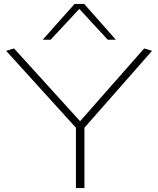

<svg xmlns="http://www.w3.org/2000/svg" viewBox="-20 -951 801 971"><path d="M364 0V-305L11 -694L51 -706L385 -338L709 -706L749 -694L407 -305V0ZM196 -750 357 -931H406L566 -750H525L381 -906L236 -750Z"/></svg>

Font: Georama Expanded ExtraLight
Style: Regular
Weight: 250
Width: 7
Designer: Jean-Baptiste Levee
Foundry: Production Type
Version: Version 1.001